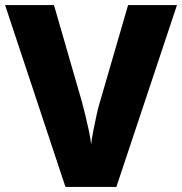

<svg xmlns="http://www.w3.org/2000/svg" viewBox="-20 -734 715 754"><path d="M675 -714 437 0H237L0 -714H192L302 -333Q308 -311 315.5 -280Q323 -249 329.5 -218.5Q336 -188 338 -167Q340 -188 346 -218Q352 -248 358.5 -279Q365 -310 372 -332L483 -714Z"/></svg>

Font: Noto Sans Syriac Eastern ExtraBold
Style: Regular
Weight: 800
Designer: Patrick Giasson and the Monotype Design Team
Foundry: Monotype Imaging Inc.
Version: Version 3.001